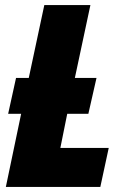

<svg xmlns="http://www.w3.org/2000/svg" viewBox="-20 -734 490 754"><path d="M374 0 407 -153H217L244 -287H327L359 -428H274L335 -714H154L93 -428H43L12 -287H63L3 0Z"/></svg>

Font: Noto Sans Display SemiCondensed Black
Style: Italic
Weight: 900
Width: 4
Designer: Monotype Design team
Foundry: Monotype Imaging Inc.
Version: 1.000